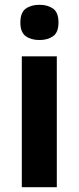

<svg xmlns="http://www.w3.org/2000/svg" viewBox="-20 -781 328 801"><path d="M217 -546V0H71V-546ZM145 -761Q179 -761 201.5 -745Q224 -729 224 -687Q224 -646 201.5 -630Q179 -614 145 -614Q110 -614 87.5 -630Q65 -646 65 -687Q65 -729 87.5 -745Q110 -761 145 -761Z"/></svg>

Font: Noto Sans Bengali SemiCondensed
Style: Bold
Weight: 700
Width: 4
Designer: Jelle Bosma - Monotype Design Team
Foundry: Monotype Imaging Inc.
Version: Version 2.003